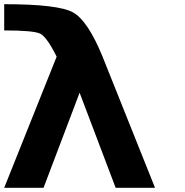

<svg xmlns="http://www.w3.org/2000/svg" viewBox="-20 -895 884 915"><path d="M250 -625Q203.1 -718.8 171.9 -734.4Q140.6 -750 0 -750V-875Q257.8 -875 328.1 -835.9Q398.4 -796.9 468.8 -625L718.8 0H531.2L359.4 -453.1L187.5 0H0Z"/></svg>

Font: CraftyPE
Style: Regular
Weight: 400
Designer: Erek Butcher
Foundry: Haunted Coop
Version: Version 0.018;April 4, 2024;FontCreator 15.0.0.2962 64-bit